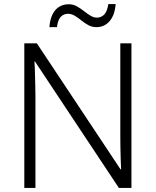

<svg xmlns="http://www.w3.org/2000/svg" viewBox="-20 -928 769 948"><path d="M629 0H567L153 -624H150Q152 -598 152.5 -570Q153 -542 154 -512.5Q155 -483 155 -451V0H100V-714H162L575 -92H578Q577 -113 576 -142Q575 -171 574.5 -202.5Q574 -234 574 -261V-714H629ZM551 -908Q547 -854 521.5 -824Q496 -794 456 -794Q434 -794 416 -804Q398 -814 382 -827Q366 -840 349.5 -850Q333 -860 316 -860Q295 -860 280.5 -845.5Q266 -831 261 -794H224Q226 -822 233.5 -843Q241 -864 253 -878Q265 -892 282 -899.5Q299 -907 319 -907Q341 -907 359 -897Q377 -887 393.5 -874Q410 -861 426 -851Q442 -841 459 -841Q479 -841 494 -855.5Q509 -870 515 -908Z"/></svg>

Font: Noto Sans Thai Light
Style: Regular
Weight: 300
Designer: Monotype Design Team
Foundry: Monotype Imaging Inc.
Version: Version 2.001